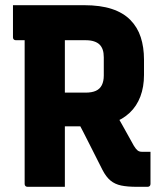

<svg xmlns="http://www.w3.org/2000/svg" viewBox="-20 -720 640 740"><path d="M406 -318Q431 -274 451.5 -238Q472 -202 496 -158Q504 -145 510.5 -140Q517 -135 527 -135Q531 -135 533.5 -135Q536 -135 540 -135H560Q560 -101 560 -73Q560 -45 560 -11Q560 -6 557 -3Q554 0 549 0Q542 0 529.5 0Q517 0 507 0Q471 0 447 -5Q423 -10 406 -24Q389 -38 375 -65Q350 -114 325.5 -163Q301 -212 275 -261ZM30 -700Q98 -700 167 -700Q236 -700 304 -700Q367 -700 411 -685.5Q455 -671 482.5 -643Q510 -615 522.5 -576.5Q535 -538 535 -490V-431Q535 -385 521 -348Q507 -311 480 -285.5Q453 -260 415 -246.5Q377 -233 329 -233Q301 -233 272.5 -233Q244 -233 216 -233L205 -228V-363Q231 -363 257.5 -363Q284 -363 310 -363Q334 -363 349.5 -370Q365 -377 372.5 -392Q380 -407 380 -429V-499Q380 -516 376 -528Q372 -540 364 -548Q356 -556 342.5 -560.5Q329 -565 310 -565Q266 -565 220.5 -565Q175 -565 130.5 -565Q86 -565 41 -565Q36 -565 33 -568Q30 -571 30 -576Q30 -609 30 -638Q30 -667 30 -700ZM230 0Q193 0 158.5 0Q124 0 86 0Q81 0 78 -3Q75 -6 75 -11Q75 -91 75 -165.5Q75 -240 75 -313.5Q75 -387 75 -462Q75 -537 75 -616H242L230 -586Q230 -557 230 -529Q230 -501 230 -475Q230 -412 230 -352Q230 -292 230 -230Q230 -168 230 -98Q230 -71 230 -46Q230 -21 230 0Z"/></svg>

Font: Recursive ExtraBold
Style: Regular
Weight: 800
Version: Version 1.085